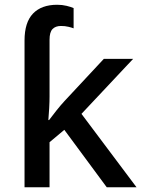

<svg xmlns="http://www.w3.org/2000/svg" viewBox="-20 -786 599 806"><path d="M220 -766Q241 -766 259.5 -761.5Q278 -757 289 -752V-667Q282 -670 267.5 -673.5Q253 -677 236 -677Q213 -677 200.5 -664Q188 -651 188 -619V-380Q188 -360 186.5 -332Q185 -304 183 -282H186Q197 -297 216.5 -321.5Q236 -346 251 -362L416 -539H539L322 -308L553 0H428L250 -241L188 -189V0H83V-616Q83 -692 118.5 -729Q154 -766 220 -766Z"/></svg>

Font: Noto Sans Medium
Style: Regular
Weight: 500
Designer: Monotype Design Team
Foundry: Monotype Imaging Inc.
Version: Version 2.007